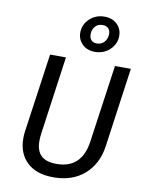

<svg xmlns="http://www.w3.org/2000/svg" viewBox="-103 -1035 862 1119"><g transform="rotate(10 328.0 -475.0)"><path d="M561 -218Q546 -113 475 -50.5Q404 12 292 12Q190 12 135 -40.5Q80 -93 80 -182Q80 -203 83 -224L149 -689H243L178 -225Q175 -203 175 -183Q175 -125 204.5 -96.5Q234 -68 296 -68Q445 -68 468 -231L533 -689H627ZM527 -866Q527 -818 491 -784Q455 -750 403 -750Q357 -750 328.5 -777.5Q300 -805 300 -846Q300 -894 336 -928Q372 -962 424 -962Q470 -962 498.5 -934.5Q527 -907 527 -866ZM361 -847Q361 -825 372.5 -812.5Q384 -800 405 -800Q434 -800 450.5 -820Q467 -840 467 -866Q467 -888 455 -900Q443 -912 422 -912Q393 -912 377 -893Q361 -874 361 -847Z"/></g></svg>

Font: Fira Sans
Style: Italic
Weight: 400
Italic angle: -8°
Designer: bBox Type GmbH & Carrois Corporate GbR & Edenspiekermann AG
Foundry: bBox Type GmbH & Carrois Corporate GbR & Edenspiekermann AG
Version: Version 4.301